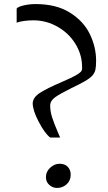

<svg xmlns="http://www.w3.org/2000/svg" viewBox="-20 -916 534 945"><path d="M453 -617Q453 -588 449.5 -572.5Q446 -557 434.5 -544Q423 -531 397 -516Q379 -505 329 -481Q276 -455 251.5 -437.5Q227 -420 227 -396Q227 -368 236.5 -338.5Q246 -309 264 -267L276 -239H227Q200 -260 170.5 -316.5Q141 -373 141 -408Q142 -437 177.5 -459.5Q213 -482 281 -511Q338 -536 353 -545Q371 -555 378 -563Q385 -571 384 -582Q385 -644 352.5 -698Q320 -752 264 -784Q208 -816 144 -816Q123 -816 99 -813Q75 -810 62 -804V-874Q69 -883 97 -889.5Q125 -896 155 -896Q257 -896 324 -854Q391 -812 422 -748.5Q453 -685 453 -617ZM328 -56Q328 -27 308 -9Q288 9 261 9Q239 9 222.5 -6Q206 -21 206 -44Q206 -71 227 -90.5Q248 -110 273 -110Q300 -110 314 -94.5Q328 -79 328 -56Z"/></svg>

Font: Martel
Style: Regular
Weight: 400
Designer: Dan Reynolds
Foundry: Dan Reynolds
Version: Version 1.001; ttfautohint (v1.1) -l 5 -r 5 -G 72 -x 0 -D la